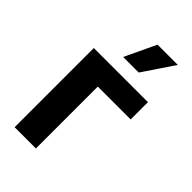

<svg xmlns="http://www.w3.org/2000/svg" viewBox="-235 -856 936 936"><g transform="rotate(45 233.0 -388.5)"><path d="M433.6 -545.9Q433.6 -515.6 433.6 -426.8Q377 -426.8 207 -426.8Q207 -320.3 207 0Q170.9 0 60.5 0Q60.5 -136.7 60.5 -545.9Q153.3 -545.9 433.6 -545.9ZM192.4 -616.2Q211.9 -656.2 268.6 -777.3Q302.7 -777.3 408.2 -777.3Q380.9 -737.3 299.8 -616.2Q273.4 -616.2 192.4 -616.2Z"/></g></svg>

Font: DeepSea
Style: Bold
Weight: 700
Designer: Stem
Version: Version 3.019;git-0a5106e0b